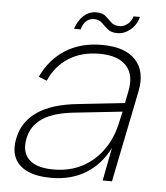

<svg xmlns="http://www.w3.org/2000/svg" viewBox="-48 -670 622 721"><g transform="rotate(5 262.5 -310.0)"><path d="M365 0 389 -125Q357 -61 301.5 -27Q246 7 171 7Q117 7 82 -9Q47 -25 33 -55.5Q19 -86 28 -129Q40 -192 94.5 -230Q149 -268 249 -278L423 -297L432 -342Q445 -405 413 -439Q381 -473 312 -473Q245 -473 196.5 -442.5Q148 -412 123 -355L92 -367Q124 -435 181.5 -471Q239 -507 318 -507Q405 -507 445 -464.5Q485 -422 470 -346L400 0ZM417 -264 241 -245Q159 -237 117 -208.5Q75 -180 66 -131Q56 -81 84.5 -53Q113 -25 177 -25Q239 -25 286.5 -50.5Q334 -76 365.5 -121.5Q397 -167 409 -229ZM208 -558Q219 -591 239.5 -609Q260 -627 286 -627Q310 -627 322 -616Q334 -605 345.5 -594Q357 -583 378 -583Q392 -583 406 -593Q420 -603 427 -624H451Q443 -594 420.5 -575Q398 -556 372 -556Q348 -556 335 -567Q322 -578 310.5 -589.5Q299 -601 280 -601Q264 -601 252 -591Q240 -581 233 -558Z"/></g></svg>

Font: Albert Sans ExtraLight
Style: Italic
Weight: 250
Italic angle: -11.25°
Designer: Andreas Rasmussen
Foundry: a.Foundry
Version: Version 1.025